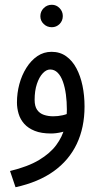

<svg xmlns="http://www.w3.org/2000/svg" viewBox="-20 -554 409 804"><path d="M45 230 22 162Q97 144 143.5 116Q190 88 215.5 53.5Q241 19 250.5 -19Q260 -57 260 -95Q260 -128 256 -158Q252 -188 243.5 -212Q235 -236 221.5 -249.5Q208 -263 190 -263Q174 -263 159 -247Q144 -231 134.5 -202.5Q125 -174 125 -136Q125 -109 135.5 -94Q146 -79 164 -73Q182 -67 203 -67Q223 -67 243 -71.5Q263 -76 277 -85L281 -22Q265 -7 240 -1Q215 5 194 5Q153 5 125.5 -6Q98 -17 81.5 -35.5Q65 -54 58 -77.5Q51 -101 51 -125Q51 -164 61 -201.5Q71 -239 90.5 -270Q110 -301 136.5 -319Q163 -337 196 -337Q231 -337 257 -318.5Q283 -300 300 -268Q317 -236 325.5 -195Q334 -154 334 -108Q334 -20 301.5 48.5Q269 117 205 163Q141 209 45 230ZM197 -440Q177 -440 163 -453.5Q149 -467 149 -486Q149 -506 163 -520Q177 -534 197 -534Q216 -534 229.5 -520Q243 -506 243 -487Q243 -467 229.5 -453.5Q216 -440 197 -440Z"/></svg>

Font: Noto Sans Arabic ExtraCondensed
Style: Regular
Weight: 400
Width: 2
Designer: Monotype Design Team, Nadine Chahine, Nizar Qandah and Khaled Hosny
Foundry: Monotype Imaging Inc.
Version: Version 2.012